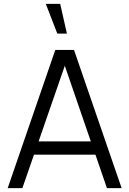

<svg xmlns="http://www.w3.org/2000/svg" viewBox="-20 -980 674 1000"><path d="M293.5 -960H218.5L278.5 -805H328.5ZM613.5 0 365.5 -720H268L20 0H96.5L157 -174.5H477L537 0ZM181 -243.5 317.5 -637.5 453 -243.5Z"/></svg>

Font: Hauora
Style: Regular
Weight: 400
Designer: Mikhail Sharanda
Foundry: WCYS & Co.
Version: Version 1.010